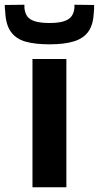

<svg xmlns="http://www.w3.org/2000/svg" viewBox="-76 -790 417 810"><path d="M61 0V-541H204V0ZM133 -603Q72 -603 31.5 -614.5Q-9 -626 -30.5 -656.5Q-52 -687 -54 -741Q-55 -748 -55.5 -754.5Q-56 -761 -56 -769L27 -770Q27 -766 27 -763Q27 -760 27 -757Q29 -735 39 -721Q49 -707 72 -700Q95 -693 133 -693Q170 -693 192.5 -700Q215 -707 225.5 -721Q236 -735 238 -757Q238 -760 238 -763Q238 -766 238 -770L321 -769Q321 -761 321 -754Q321 -747 320 -740Q318 -688 298 -658.5Q278 -629 237.5 -616Q197 -603 133 -603Z"/></svg>

Font: Georama SemiExpanded SemiBold
Style: Regular
Weight: 600
Width: 6
Designer: Jean-Baptiste Levee
Foundry: Production Type
Version: Version 1.001